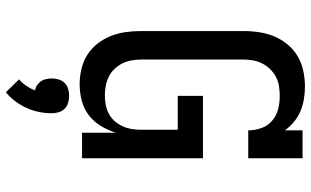

<svg xmlns="http://www.w3.org/2000/svg" viewBox="-218 -564 1037 640"><g transform="rotate(90 300.0 -244.5)"><path d="M261 8Q236 8 210.5 2Q185 -4 163.5 -17.5Q142 -31 126 -51.5Q110 -72 100.5 -96Q91 -120 87.5 -145.5Q84 -171 84 -196V-539Q84 -565 88 -591Q92 -617 102 -641Q112 -665 129 -685.5Q146 -706 168.5 -719Q191 -732 217 -737.5Q243 -743 269 -743Q290 -743 311 -739.5Q332 -736 351 -728Q370 -720 386.5 -706.5Q403 -693 415 -676V-735H508V-554H415Q415 -576 407.5 -597.5Q400 -619 383 -633.5Q366 -648 344.5 -653.5Q323 -659 301 -659Q284 -659 268 -656.5Q252 -654 237.5 -646.5Q223 -639 211.5 -627.5Q200 -616 192.5 -601.5Q185 -587 182 -571Q179 -555 179 -539V-196Q179 -180 182 -164Q185 -148 192 -134Q199 -120 210.5 -108Q222 -96 236.5 -89Q251 -82 267 -79Q283 -76 299 -76Q315 -76 330.5 -79Q346 -82 360 -89.5Q374 -97 384.5 -109Q395 -121 401.5 -135.5Q408 -150 410.5 -165.5Q413 -181 413 -196V-319H300V-403H508V0H423V-113Q415 -87 400.5 -63Q386 -39 364.5 -22.5Q343 -6 316 1Q289 8 261 8ZM288 254 245 210Q257 200 266.5 186Q276 172 282 157Q272 155 264 149.5Q256 144 251 136.5Q246 129 244 119.5Q242 110 242 101Q242 89 245.5 77.5Q249 66 257 58Q265 50 276.5 46.5Q288 43 300 43Q312 43 323.5 46.5Q335 50 343 58Q351 66 354.5 77.5Q358 89 358 101Q358 123 353.5 144.5Q349 166 340 185.5Q331 205 318 222.5Q305 240 288 254Z"/></g></svg>

Font: Iosevka Slab Medium Extended
Style: Regular
Weight: 500
Width: 7
Monospace: yes
Designer: Belleve Invis
Foundry: Belleve Invis
Version: Version 11.1.1; ttfautohint (v1.8.3)